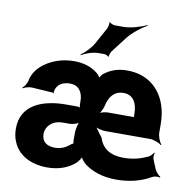

<svg xmlns="http://www.w3.org/2000/svg" viewBox="-86 -866 962 962"><g transform="rotate(10 395.0 -385.0)"><path d="M257 -424C299 -424 323 -394 323 -345V-331C323 -324 325 -312 328 -309L329 -311C326 -315 317 -317 311 -317H255C137 -317 28 -276 28 -156C28 -131 32 -108 41 -88C68 -24 133 10 216 10C276 10 324 -9 358 -40C366 -48 381 -68 381 -77H377C377 -68 393 -48 403 -40C443 -9 497 10 567 10C637 10 697 -7 742 -34C752 -40 772 -42 781 -38L783 -42C774 -46 758 -64 753 -76L735 -120C730 -130 731 -147 735 -155L731 -156C728 -149 715 -135 705 -131C670 -115 633 -104 582 -104C516 -104 474 -133 459 -184C441 -205 427 -231 416 -239L414 -236C425 -227 454 -220 472 -220H700C718 -220 747 -209 757 -199L760 -202C750 -212 739 -241 739 -260V-299C739 -336 734 -369 724 -398C696 -482 628 -538 529 -538C479 -539 440 -523 409 -498C403 -493 394 -479 395 -472L398 -473C397 -480 383 -496 376 -501C346 -525 306 -538 258 -538C199 -538 148 -520 108 -491C80 -470 55 -441 48 -400C45 -386 32 -368 24 -362L26 -359C35 -365 58 -372 72 -371L180 -364C182 -364 182 -362 183 -361L186 -363C185 -364 183 -366 183 -368C188 -407 219 -424 257 -424ZM169 -154C169 -163 171 -171 175 -180C189 -209 217 -225 256 -225H290C305 -225 332 -233 340 -243L338 -246C330 -236 323 -204 323 -186V-148C323 -144 324 -129 326 -127L329 -130C326 -132 316 -127 313 -124C293 -107 269 -94 238 -94C197 -94 169 -111 169 -154ZM600 -328V-321C600 -318 600 -311 602 -309L605 -312C603 -314 597 -314 594 -314H468C454 -314 429 -308 421 -300L423 -297C431 -305 443 -328 447 -345C457 -391 481 -424 529 -424C578 -424 600 -386 600 -328ZM391 -727 347 -647C332 -619 302 -589 283 -577L284 -573C303 -585 341 -599 370 -599H400C405 -599 418 -594 420 -590L424 -591C422 -596 428 -611 431 -616L490 -693C516 -728 562 -762 589 -777L587 -780C560 -766 508 -750 469 -750H426C419 -750 402 -757 399 -762L397 -761C400 -755 395 -734 391 -727Z"/></g></svg>

Font: Asimov
Style: EdgeNar
Weight: 500
Designer: Google
Version: Version 2.000980: 2014